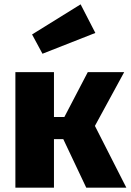

<svg xmlns="http://www.w3.org/2000/svg" viewBox="-20 -866 603 886"><path d="M352 -846 128 -707 176 -618 420 -714ZM553 -533H385L277 -326H229V-533H51V0H229V-224H272L378 0H563L418 -285Z"/></svg>

Font: Fira Sans ExtraBold
Style: Regular
Weight: 800
Designer: bBox Type GmbH & Carrois Corporate GbR & Edenspiekermann AG
Foundry: bBox Type GmbH & Carrois Corporate GbR & Edenspiekermann AG
Version: Version 4.300;PS 004.300;hotconv 1.0.88;makeotf.lib2.5.64775